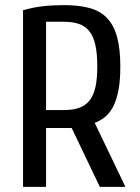

<svg xmlns="http://www.w3.org/2000/svg" viewBox="-20 -730 545 750"><path d="M450 -470Q450 -419 443.5 -382Q437 -345 424.5 -318.5Q412 -292 393 -275.5Q374 -259 350 -250L470 0H370L260 -230H160V0H70V-690Q108 -701 146.5 -705.5Q185 -710 230 -710Q290 -710 332 -698Q374 -686 400 -657.5Q426 -629 438 -583Q450 -537 450 -470ZM230 -300Q264 -300 288.5 -308.5Q313 -317 329 -336.5Q345 -356 352.5 -388.5Q360 -421 360 -470Q360 -521 352.5 -554.5Q345 -588 329 -608Q313 -628 288.5 -636.5Q264 -645 230 -645H160V-300Z"/></svg>

Font: Cuprum
Style: Regular
Weight: 400
Designer: Jovanny Lemonad
Foundry: Jovanny Lemonad
Version: Version 1.002